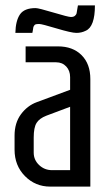

<svg xmlns="http://www.w3.org/2000/svg" viewBox="-20 -692 405 712"><path d="M100 -570H37Q38 -615 54 -638.5Q70 -662 112 -662Q123 -662 178 -645.5Q233 -629 243 -629Q253 -629 258 -633.5Q263 -638 264 -642.5Q265 -647 266.5 -657.5Q268 -668 269 -672H332Q332 -593 298 -578Q282 -570 263.5 -570Q245 -570 190 -586.5Q135 -603 126 -603Q117 -603 113 -602Q109 -601 106.5 -597Q104 -593 103.5 -590.5Q103 -588 102 -580.5Q101 -573 100 -570ZM75 -520H195Q250 -520 282.5 -487.5Q315 -455 315 -399V0H166Q111 0 72.5 -39Q34 -78 34 -137V-189Q34 -236 57.5 -268Q81 -300 116 -313L240 -359V-406Q240 -430 225.5 -445.5Q211 -461 188 -461H75ZM105 -182V-126Q105 -99 125 -80Q145 -61 173 -61H240V-296L152 -263Q126 -253 115.5 -236Q105 -219 105 -182Z"/></svg>

Font: Homenaje
Style: Regular
Weight: 400
Version: Version 1.002